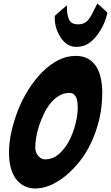

<svg xmlns="http://www.w3.org/2000/svg" viewBox="-20 -1065 629 1089"><path d="M181 4Q148 4 121 -8.5Q94 -21 74 -45.5Q54 -70 42.5 -108.5Q31 -147 31 -201Q31 -257 45 -319Q59 -381 83 -442Q107 -503 142 -558Q177 -613 219 -655.5Q261 -698 309 -723Q357 -748 409 -748Q454 -748 483.5 -729.5Q513 -711 529.5 -681.5Q546 -652 553 -615Q560 -578 560 -541Q560 -459 542.5 -386.5Q525 -314 496 -253.5Q467 -193 428.5 -145.5Q390 -98 348 -64.5Q306 -31 263 -13.5Q220 4 181 4ZM235 -161Q280 -161 315 -192Q350 -223 373 -268Q396 -313 408.5 -364Q421 -415 421 -457Q421 -469 419.5 -483Q418 -497 413.5 -509Q409 -521 399.5 -529.5Q390 -538 374 -538Q342 -538 315 -522Q288 -506 266.5 -479.5Q245 -453 229 -419.5Q213 -386 201.5 -351.5Q190 -317 185 -284Q180 -251 180 -227Q180 -216 184 -204Q188 -192 195 -183Q202 -174 212.5 -167.5Q223 -161 235 -161ZM413 -799Q358 -799 322.5 -855Q287 -911 291 -975Q301 -984 313 -995Q324 -1004 335.5 -1014.5Q347 -1025 360 -1035Q358 -986 370.5 -956.5Q383 -927 421 -927Q453 -927 469.5 -941.5Q486 -956 499 -980Q512 -1004 532 -1045Q545 -1034 555 -1025.5Q565 -1017 573 -1009L589 -993Q578 -939 549 -892Q520 -845 487.5 -822Q455 -799 413 -799Z"/></svg>

Font: Bangers
Style: Regular
Weight: 400
Designer: vernon adams
Foundry: Vernon Adams
Version: Version 2.000